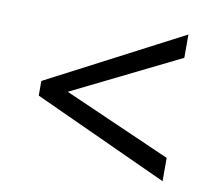

<svg xmlns="http://www.w3.org/2000/svg" viewBox="-61 -639 715 633"><g transform="rotate(10 296.0 -322.5)"><path d="M70 -284V-333L521 -568V-490L162 -313L521 -155V-77Z"/></g></svg>

Font: ubangla25
Style: Book
Weight: 400
Designer: Jelle Bosma - Monotype Design Team
Foundry: Monotype Imaging Inc.
Version: Version 2.003